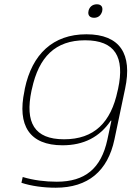

<svg xmlns="http://www.w3.org/2000/svg" viewBox="-20 -669 613 896"><path d="M96 -256 94 -244C60 -84 117 9 272 9C370 9 445 -29 497 -106H500L481 -17C452 117 377 179 245 179C191 179 135 172 86 157L80 184C125 199 183 207 240 207C391 207 483 129 514 -18L564 -256C598 -416 541 -509 383 -509C227 -509 130 -416 96 -256ZM127 -246 129 -254C161 -403 238 -481 377 -481C517 -481 563 -403 531 -254L529 -246C498 -97 419 -19 279 -19C140 -19 96 -97 127 -246ZM393 -617C389 -599 398 -586 419 -586C440 -586 452 -599 457 -617V-618C461 -637 452 -649 432 -649C411 -649 397 -636 393 -618Z"/></svg>

Font: LT Wave Text Thin Italic
Style: Regular
Weight: 100
Designer: Daniel Lyons
Version: Version 2.5 (Glyphs App)